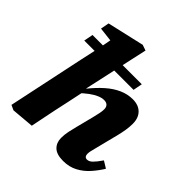

<svg xmlns="http://www.w3.org/2000/svg" viewBox="-197 -865 1022 1022"><g transform="rotate(45 314.5 -353.5)"><path d="M434 15Q385 15 362.5 -7Q340 -29 340 -65Q340 -90 345.5 -115.5Q351 -141 357 -164L382 -262Q388 -286 391.5 -303.5Q395 -321 395 -334Q395 -351 386 -360Q377 -369 360 -369Q343 -369 323 -360.5Q303 -352 280.5 -335.5Q258 -319 230 -292L220 -345H250Q283 -386 317.5 -416.5Q352 -447 389 -463.5Q426 -480 465 -480Q508 -480 532.5 -455.5Q557 -431 557 -387Q557 -363 553 -338.5Q549 -314 543 -290L510 -159Q505 -141 502 -127.5Q499 -114 499 -104Q499 -93 504 -86.5Q509 -80 519 -80Q534 -80 549 -94.5Q564 -109 586 -141L625 -117Q605 -84 578 -53.5Q551 -23 515.5 -4Q480 15 434 15ZM57 11 29 -2 120 -432Q132 -485 142.5 -535Q153 -585 162 -638L217 -610L79 -626L88 -674L297 -722L329 -711L247 -338L253 -331L231 -226Q222 -185 214 -148Q206 -111 199 -74.5Q192 -38 184 0ZM61 -518 71 -570H442L432 -518Z"/></g></svg>

Font: Source Serif 4
Style: Bold Italic
Weight: 700
Italic angle: -12°
Designer: Frank Grießhammer
Foundry: Adobe Systems Incorporated
Version: Version 4.004;hotconv 1.0.116;makeotfexe 2.5.65601